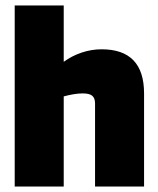

<svg xmlns="http://www.w3.org/2000/svg" viewBox="-20 -685 581 705"><path d="M214 0H34V-665H214V-458Q244 -480 280 -492Q316 -504 353 -504Q431 -504 470 -463.5Q509 -423 509 -342V0H329V-305Q329 -325 318.5 -333.5Q308 -342 284 -342Q268 -342 250 -339Q232 -336 214 -331Z"/></svg>

Font: Blinker ExtraBold
Style: Regular
Weight: 800
Designer: Juergen Huber
Foundry: supertype
Version: Version 1.017;hotconv 1.0.117;makeotfexe 2.5.65602